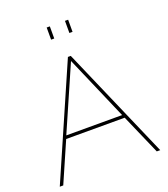

<svg xmlns="http://www.w3.org/2000/svg" viewBox="-162 -1031 999 1144"><g transform="rotate(-20 337.0 -459.0)"><path d="M328 -710H346L655 0H633L522 -254H151L40 0H18ZM513 -274 337 -681 159 -274ZM269 -841V-918H289V-841ZM385 -841V-918H405V-841Z"/></g></svg>

Font: Raleway Thin
Style: Regular
Weight: 100
Designer: Matt McInerney, Pablo Impallari, Rodrigo Fuenzalida
Foundry: Matt McInerney, Pablo Impallari, Rodrigo Fuenzalida
Version: Version 4.026